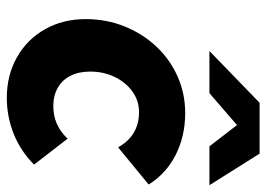

<svg xmlns="http://www.w3.org/2000/svg" viewBox="-132 -658 801 578"><g transform="rotate(90 269.0 -369.5)"><path d="M275 11Q207 11 153 -19.5Q99 -50 68.5 -104Q38 -158 38 -226Q38 -289 60 -343.5Q82 -398 120.5 -439Q159 -480 210.5 -503Q262 -526 321 -526Q390 -526 446.5 -497.5Q503 -469 536 -416L424 -324Q389 -387 318 -387Q284 -387 256.5 -367.5Q229 -348 212.5 -314.5Q196 -281 196 -240Q196 -206 208.5 -181Q221 -156 244.5 -142.5Q268 -129 300 -129Q329 -129 353 -139.5Q377 -150 398 -172L476 -71Q436 -31 384 -10Q332 11 275 11ZM134 -599 290 -750H443L538 -599H421L357 -682L261 -599Z"/></g></svg>

Font: Red Hat Text VF
Style: Italic
Weight: 400
Italic angle: -12°
Designer: Pentagram, MCKL
Foundry: Pentagram, MCKL
Version: Version 1.023